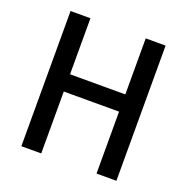

<svg xmlns="http://www.w3.org/2000/svg" viewBox="-127 -833 929 953"><g transform="rotate(20 337.0 -357.0)"><path d="M588 0H483V-327H191V0H86V-714H191V-418H483V-714H588Z"/></g></svg>

Font: Noto Sans Hebrew SemiCondensed Medium
Style: Regular
Weight: 500
Width: 4
Designer: Monotype Design Team
Foundry: Monotype Imaging Inc.
Version: Version 2.003